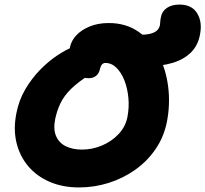

<svg xmlns="http://www.w3.org/2000/svg" viewBox="-20 -812 901 842"><path d="M617 -521Q569 -521 551.5 -544Q534 -567 541 -601Q548 -634 563.5 -647Q579 -660 604 -660Q634 -660 655 -669.5Q676 -679 681 -700Q682 -708 682.5 -713.5Q683 -719 683.5 -725Q684 -731 686 -738Q690 -762 711.5 -777Q733 -792 767 -792Q821 -792 844.5 -754Q868 -716 857 -660Q848 -612 817 -581.5Q786 -551 736 -536Q686 -521 617 -521ZM326 10Q255 10 198 -14.5Q141 -39 103.5 -83.5Q66 -128 52 -187.5Q38 -247 52 -316Q63 -373 91 -420.5Q119 -468 155 -505Q191 -542 229 -567.5Q267 -593 299.5 -606Q332 -619 352 -619Q378 -619 391.5 -611.5Q405 -604 415 -584Q431 -553 418 -528Q405 -503 376 -486Q323 -453 292 -422.5Q261 -392 245.5 -360Q230 -328 222 -290Q213 -245 226 -215Q239 -185 269 -170.5Q299 -156 339 -156Q385 -156 427.5 -174Q470 -192 500.5 -224.5Q531 -257 539 -300Q547 -342 543 -383.5Q539 -425 525.5 -459.5Q512 -494 490.5 -515Q469 -536 442 -536Q434 -536 428 -530Q422 -524 419 -512Q415 -491 402 -480Q389 -469 369 -469Q342 -469 320 -484.5Q298 -500 288 -530.5Q278 -561 287 -606Q293 -634 315 -657.5Q337 -681 373.5 -696Q410 -711 457 -711Q532 -711 587 -673Q642 -635 675 -571.5Q708 -508 717.5 -431.5Q727 -355 712 -278Q699 -212 662.5 -158.5Q626 -105 573 -67.5Q520 -30 457 -10Q394 10 326 10Z"/></svg>

Font: Shantell Sans ExtraBold
Style: Italic
Weight: 800
Italic angle: -11°
Designer: Stephen Nixon, Anya Danilova, Shantell Martin
Foundry: Arrow Type
Version: Version 1.011;[c5ecc13dd]